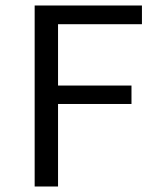

<svg xmlns="http://www.w3.org/2000/svg" viewBox="-20 -678 581 698"><path d="M496 -590H191V-367H458V-300H191V0H106V-658H496Z"/></svg>

Font: EauTest Medium
Style: Regular
Weight: 500
Designer: Christian Thalmann (Catharsis Fonts)
Version: Version 0.001;PS 000.001;hotconv 1.0.88;makeotf.lib2.5.64775